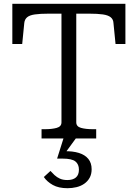

<svg xmlns="http://www.w3.org/2000/svg" viewBox="-20 -730 726 1012"><path d="M304 -85V-658H236Q192 -658 164 -654Q136 -650 123 -639Q110 -628 108 -609L97 -498H45V-710H641V-498H589L578 -609Q577 -628 563.5 -639Q550 -650 522 -654Q494 -658 450 -658H382V-85Q382 -63 407 -56Q432 -49 469 -49H487V0H199V-49H217Q254 -49 279 -56Q304 -63 304 -85ZM383 -5 321 80 318 67Q363 66 395.5 76Q428 86 445.5 107.5Q463 129 463 162Q463 188 452.5 207Q442 226 424 238.5Q406 251 383 256.5Q360 262 336 262Q289 262 258.5 245Q228 228 211 203L246 171Q255 181 267 192.5Q279 204 295.5 211.5Q312 219 335 219Q364 219 380 205.5Q396 192 396 164Q396 136 377.5 121Q359 106 310 106H281L316 -5Z"/></svg>

Font: Roboto Serif 20pt Light
Style: Regular
Weight: 300
Version: Version 1.008